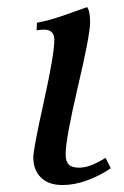

<svg xmlns="http://www.w3.org/2000/svg" viewBox="-20 -518 348 540"><path d="M276.9 -74.2 291.5 -44.9Q262.2 -24.4 226.1 -11Q189.9 2.4 155.8 2.4Q116.2 2.4 95 -18.8Q73.7 -40 73.7 -75.7Q73.7 -98.6 103.3 -231.9Q132.8 -365.2 132.8 -406.2Q132.8 -434.6 103.5 -434.6Q90.8 -434.6 83 -432.6L84 -454.1Q105.5 -458 127.9 -464.6Q150.4 -471.2 182.6 -482.9Q214.8 -494.6 225.1 -498Q233.4 -486.8 233.4 -454.1Q233.4 -420.4 199 -273.7Q164.6 -127 164.6 -84Q164.6 -63.5 173.6 -54.9Q182.6 -46.4 203.1 -46.4Q232.9 -46.4 276.9 -74.2Z"/></svg>

Font: Flanker
Style: Italic
Weight: 400
Italic angle: -12°
Designer: Flanker
Version: Version 2.027